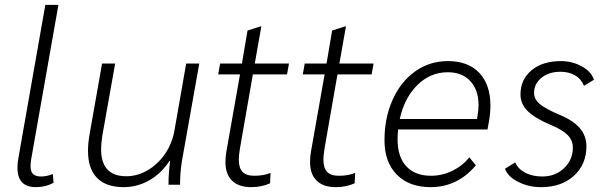

<svg xmlns="http://www.w3.org/2000/svg" viewBox="-20 -762 2497 792"><path d="M52 -70Q52 -91 56 -111L167 -742H221L110 -113Q106 -94 106 -77Q106 -54 116.5 -44Q127 -34 150 -34Q172 -34 198 -44L201 -8Q168 10 128 10Q52 10 52 -70Z M343 -140Q343 -169 349 -205L401 -500H455L402 -202Q397 -169 397 -147Q397 -35 501 -35Q547 -35 589.5 -60Q632 -85 661.5 -128.5Q691 -172 700 -226L748 -500H802L730 -95Q722 -41 723 0H675Q675 -50 682 -98H679Q645 -46 595.5 -18Q546 10 490 10Q418 10 380.5 -28Q343 -66 343 -140Z M910 -94Q910 -117 914 -138L970 -455H880L888 -500H978L1001 -636L1054 -653H1058L1031 -500H1172L1164 -455H1023L970 -151Q965 -121 965 -104Q965 -70 980 -53.5Q995 -37 1029 -37Q1069 -37 1096 -49L1094 -6Q1059 10 1016 10Q965 10 937.5 -16.5Q910 -43 910 -94Z M1259 -94Q1259 -117 1263 -138L1319 -455H1229L1237 -500H1327L1350 -636L1403 -653H1407L1380 -500H1521L1513 -455H1372L1319 -151Q1314 -121 1314 -104Q1314 -70 1329 -53.5Q1344 -37 1378 -37Q1418 -37 1445 -49L1443 -6Q1408 10 1365 10Q1314 10 1286.5 -16.5Q1259 -43 1259 -94Z M2003 -326Q2003 -296 1997 -261L1991 -228H1622Q1620 -202 1620 -187Q1620 -115 1656 -76Q1692 -37 1758 -37Q1804 -37 1846 -57.5Q1888 -78 1916 -113L1943 -80Q1867 10 1756 10Q1668 10 1617 -41.5Q1566 -93 1566 -183Q1566 -276 1599.5 -350.5Q1633 -425 1692.5 -467.5Q1752 -510 1828 -510Q1911 -510 1957 -461.5Q2003 -413 2003 -326ZM1954 -328Q1954 -391 1920 -427.5Q1886 -464 1827 -464Q1755 -464 1701.5 -411Q1648 -358 1629 -271H1948L1949 -280Q1954 -308 1954 -328Z M2063 -66 2105 -92Q2118 -64 2147.5 -49Q2177 -34 2217 -34Q2271 -34 2307 -68.5Q2343 -103 2343 -153Q2343 -183 2321.5 -205Q2300 -227 2251 -247Q2185 -275 2156 -304.5Q2127 -334 2127 -372Q2127 -434 2172.5 -472Q2218 -510 2294 -510Q2340 -510 2379.5 -488.5Q2419 -467 2430 -433L2389 -408Q2377 -437 2351.5 -451.5Q2326 -466 2292 -466Q2244 -466 2213.5 -441Q2183 -416 2183 -379Q2183 -353 2206.5 -333Q2230 -313 2289 -288Q2345 -265 2372 -233Q2399 -201 2399 -159Q2399 -84 2347.5 -37Q2296 10 2212 10Q2161 10 2118 -11.5Q2075 -33 2063 -66Z"/></svg>

Font: Sarabun ExtraLight
Style: Italic
Weight: 275
Italic angle: -10°
Designer: Suppakit Chalermlarp | Katatrad Co.,Ltd.
Foundry: Cadson Demak Co.,Ltd.
Version: Version 1.000; ttfautohint (v1.6)